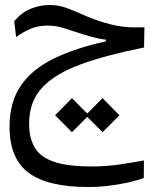

<svg xmlns="http://www.w3.org/2000/svg" viewBox="-20 -438 626 766"><path d="M332.5 308.1Q170.4 308.1 94.2 251.5Q18.1 194.8 18.1 67.9Q18.1 -31.7 64 -97.7Q109.9 -163.6 196 -205.1Q282.2 -246.6 402.3 -272.9V-279.8Q381.3 -282.2 360.4 -287.4Q339.4 -292.5 307.6 -302.2Q266.6 -315.4 235.1 -325.7Q203.6 -335.9 167.5 -335.9Q131.8 -335.9 101.1 -322.8Q70.3 -309.6 44.4 -290L36.6 -353.5Q65.4 -387.7 102.1 -402.8Q138.7 -418 177.7 -418Q213.4 -418 245.6 -406.2Q277.8 -394.5 313.2 -378.4Q348.6 -362.3 393.6 -348.6Q424.3 -339.4 447.8 -335Q471.2 -330.6 496.3 -329.3Q521.5 -328.1 556.2 -329.1L554.7 -248.5Q405.3 -218.8 303 -181.6Q200.7 -144.5 148.4 -88.6Q96.2 -32.7 96.2 54.7Q96.2 112.3 118.4 150.4Q140.6 188.5 194.8 207.3Q249 226.1 345.7 226.1Q404.3 226.1 458 218Q511.7 210 554.2 202.1L553.7 272Q529.8 281.2 493.2 289.6Q456.5 297.9 414.8 303Q373 308.1 332.5 308.1ZM389.2 89.4 328.1 28.3 267.1 89.4 199.7 22 267.1 -46.4 328.1 15.1 389.2 -46.4 456.5 22Z"/></svg>

Font: Cascadia Mono SemiLight
Style: Regular
Weight: 350
Monospace: yes
Designer: Aaron Bell
Foundry: Saja Typeworks
Version: Version 2404.023; ttfautohint (v1.8.4)